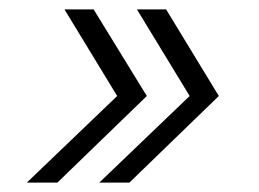

<svg xmlns="http://www.w3.org/2000/svg" viewBox="-20 -443 550 408"><path d="M37 -55 229 -239 117 -423H179L292 -239L102 -55ZM191 -55 383 -239 271 -423H333L445 -239L255 -55Z"/></svg>

Font: Decalotype Light Italic
Style: Regular
Weight: 300
Italic angle: -12°
Designer: Alfredo Marco Pradil
Foundry: Alfredo Marco Pradil
Version: Version 1.0